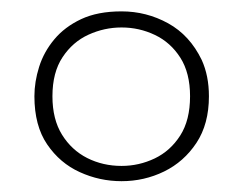

<svg xmlns="http://www.w3.org/2000/svg" viewBox="-20 -784 438 346"><path d="M199 -457.5Q159.5 -457.5 123.8 -473.8Q88 -490 65 -523.8Q42 -557.5 42 -610.5Q42 -636.5 50.5 -663.5Q59 -690.5 77.8 -713Q96.5 -735.5 126.2 -749.5Q156 -763.5 199 -763.5Q244 -763.5 283 -742Q322 -720.5 343.5 -676Q356.5 -647.5 356.5 -610.5Q356.5 -560.5 334 -526.5Q311.5 -492.5 275.8 -475Q240 -457.5 199 -457.5ZM199 -485Q230.5 -485 258.8 -498.5Q287 -512 304.8 -539.8Q322.5 -567.5 322.5 -610.5Q322.5 -652.5 305 -680Q287.5 -707.5 259.2 -721Q231 -734.5 199 -734.5Q168 -734.5 139.5 -721.5Q111 -708.5 92.8 -681Q74.5 -653.5 74.5 -610.5Q74.5 -569 91.8 -541.2Q109 -513.5 137.2 -499.2Q165.5 -485 199 -485Z"/></svg>

Font: Argentum Novus ExtraLight
Style: Regular
Weight: 250
Designer: Julieta Ulanovsky (font) & Cristiano Sobral (main changes)
Foundry: Julieta Ulanovsky (font) & Cristiano Sobral (main changes)
Version: Version 3.00;November 27, 2020;FontCreator 13.0.0.2655 64-bi